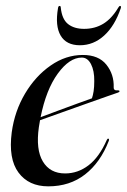

<svg xmlns="http://www.w3.org/2000/svg" viewBox="-20 -634 437 662"><path d="M355 -148Q326 -73.5 273.2 -32.5Q220.5 8.5 146.5 8.5Q79 8.5 43.8 -39Q8.5 -86.5 20.5 -178Q30.5 -251 66.5 -311.5Q102.5 -372 154.8 -408.2Q207 -444.5 265.5 -444.5Q320 -444.5 346.8 -411Q373.5 -377.5 372 -333Q371.5 -321 386 -322.5Q391 -323 392 -320Q392.5 -317 387.5 -315Q381 -313 350.5 -302.2Q320 -291.5 277.8 -276.5Q235.5 -261.5 192.2 -246Q149 -230.5 118 -219.5Q115.5 -207.5 114 -195.5Q103 -118.5 127.8 -77.2Q152.5 -36 204.5 -36Q248.5 -36 285.2 -64Q322 -92 348 -151Q350.5 -156.5 353.5 -156Q357.5 -155 355 -148ZM262 -435.5Q219.5 -435.5 179.2 -380.2Q139 -325 120 -230Q147.5 -240.5 182.2 -253.2Q217 -266 248.2 -277.5Q279.5 -289 297 -295Q300.5 -305 302.8 -319.5Q305 -334 305 -354.5Q305.5 -390 293.8 -412.8Q282 -435.5 262 -435.5ZM270 -534.5Q307 -534.5 336 -552Q365 -569.5 388 -608Q391 -613.5 394 -613.5Q398.5 -613.5 396.5 -606Q376 -545 339.2 -511.5Q302.5 -478 255.5 -478Q208.5 -478 189 -511.5Q169.5 -545 180 -606Q181 -613.5 185.5 -613.5Q189.5 -613.5 189.5 -608Q193.5 -568 214.5 -551.2Q235.5 -534.5 270 -534.5Z"/></svg>

Font: Fraunces 144pt S000
Style: Italic
Weight: 400
Italic angle: -16°
Version: Version 1.000; ttfautohint (v1.8.3)